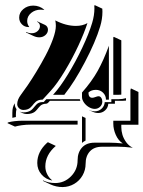

<svg xmlns="http://www.w3.org/2000/svg" viewBox="-20 -572 573 767"><path d="M9.8 -80.1 11.7 -82.8Q35.6 -89.8 73.2 -89.8H290V-74.2H103.5Q84.7 -74.2 67.3 -71.8Q49.8 -69.3 39.8 -66.2ZM29.3 -101.3V-121.1Q29.3 -133.5 31.5 -142.2Q33.7 -150.9 39.1 -159.7Q39.1 -158 39.1 -156.2Q39.1 -145 45.9 -136.2Q43.5 -127.2 43.5 -114.5V-104.5Q35.9 -103.3 29.3 -101.3ZM48.8 -156.2Q48.8 -173.8 63.1 -192.9Q77.4 -211.9 89.8 -230.2Q107.2 -255.6 125.1 -285.2Q143.1 -314.7 161.5 -349.2Q179.9 -383.8 191.5 -415.9Q203.1 -448 203.1 -468.8Q203.1 -479.5 200.9 -490.5Q243.2 -468.5 283.4 -468.5Q309.6 -468.5 329.3 -479.7Q316.9 -441.2 293.2 -390Q269.5 -338.9 238.9 -288.1Q208.3 -237.3 181.9 -208.5L150.4 -174.1Q141.4 -174.1 134.5 -171.8Q127.7 -169.4 123.4 -165.9Q119.1 -162.4 115.5 -158Q111.8 -153.6 108.2 -149Q104.5 -144.5 100.2 -141Q95.9 -137.5 89.1 -135.1Q82.3 -132.8 73.2 -132.8Q63.2 -132.8 56 -139.8Q48.8 -146.7 48.8 -156.2ZM56.6 -502Q56.6 -521.7 73.1 -535.6Q89.6 -549.6 112.8 -549.6Q137.9 -549.6 157.2 -533L154.8 -532.5Q148.9 -533.4 142.8 -533.4Q120.4 -533.4 104.5 -520.3Q88.6 -507.1 88.6 -488.3Q88.6 -475.6 95.9 -465.8L96.9 -463.9H93.8Q78.4 -463.9 67.5 -474.9Q56.6 -485.8 56.6 -502ZM58.3 -126.2Q65.4 -123 73.2 -123Q83.3 -123 91.1 -125.4Q98.9 -127.7 103.6 -131.2Q108.4 -134.8 112.3 -139.3Q116.2 -143.8 119.8 -148.2Q123.3 -152.6 127.1 -156.1Q130.9 -159.7 136.7 -162Q142.6 -164.3 150.4 -164.3H154.5L165 -175.8H298.8Q299.6 -172.4 300.8 -169.2H179.2L171.6 -160.9Q170.4 -159.7 168.1 -158.7Q165.8 -157.7 164.6 -157.7Q157 -157.7 151 -155.4Q145 -153.1 141.2 -149.5Q137.5 -146 133.9 -141.6Q130.4 -137.2 126.5 -132.7Q122.6 -128.2 117.8 -124.6Q113 -121.1 105.2 -118.8Q97.4 -116.5 87.4 -116.5Q78.9 -116.5 70.8 -119.8Q62.7 -123 58.3 -126.2ZM83.7 -442.4 84.2 -444.3Q95 -439.2 106.7 -439.2Q120.4 -439.2 130 -447.6Q139.6 -456.1 139.6 -467.8Q139.6 -473.4 136.6 -478Q133.5 -482.7 128.4 -484.9L129.2 -486.6L159.4 -472.7Q165 -470.2 168.3 -465.1Q171.6 -460 171.6 -453.6Q171.6 -440.9 161.5 -431.9Q151.4 -422.9 136.7 -422.9Q125.5 -422.9 114 -428.2ZM128.9 79.1Q128.9 34.4 167.5 -1L171.4 -3.9L201.7 10.3L202.6 11.2Q161.1 46.9 161.1 92.8Q161.1 108.9 168 123Q174.8 137.2 186.8 147L188.7 149.2Q162.6 144.5 145.8 125Q128.9 105.5 128.9 79.1ZM151.4 150.6 151.9 148.7Q174.3 159.2 200.2 159.2Q237.3 159.2 263.7 132.4Q290 105.7 290 68.4Q290 36.9 307.6 17.5Q325.2 -2 357.4 -2H418.7Q440.9 -2 470.5 1Q452.6 -10.5 442.6 -33.1Q432.6 -55.7 432.6 -78.1V-89.8H501V-211.9L502.9 -218.8L533 -204.6V-73.7H464.6V-64Q464.6 -48.8 469.2 -33.3Q473.9 -17.8 484.6 -3.3Q495.4 11.2 510.5 18.1Q478.3 14.2 448.7 13.9L387.5 14.2Q356 14.2 339 32.8Q322 51.5 322 82.3Q322 107.2 309.8 128.7Q297.6 150.1 276.4 162.6Q255.1 175 230.2 175.3Q204.1 175.3 181.4 164.6ZM191.9 -193.4Q192.6 -194.3 194.8 -196.5Q220.5 -224.6 251.5 -275.3Q282.5 -325.9 308.8 -381.7Q335.2 -437.5 348.1 -480.5Q357.2 -510.7 357.2 -539.1L356.7 -549.3L358.6 -551.5L388.7 -537.4Q389.2 -531.2 389.2 -524.9Q389.2 -496.3 380.1 -466.1Q361.8 -405 319.3 -324.2Q276.9 -243.4 238.3 -195.3L237.3 -193.4ZM307.6 -1.2V-107.4L321.8 -100.8V-10.5Q314.2 -6.6 307.6 -1.2ZM307.6 -184.6V-202.4Q346.4 -246.1 370.4 -289.1Q394.3 -332 415 -389.2V-173.8H403.3Q403.3 -190.4 391.6 -201.8Q379.9 -213.1 363.3 -213.1Q344.5 -213.1 333.3 -202.4Q333.3 -181.6 348.4 -181.4Q353.5 -181.4 361.2 -184.4Q368.9 -187.5 374 -187.5Q380.1 -187.5 384.4 -181.3Q388.7 -175 388.7 -166.3Q388.7 -154.1 379.8 -145.5Q370.8 -137 358.4 -137Q347.2 -137 335.2 -144Q323.2 -151.1 315.4 -162.4Q307.6 -173.6 307.6 -184.6ZM336.2 -132.1V-132.6Q347.7 -127.2 358.4 -127.2Q374.3 -127.2 385.9 -137.8Q397.5 -148.4 398.4 -164.1H424.8V-175.8H454.1Q469.7 -175.8 483.4 -179.9V-170.2Q476.3 -169.2 468.3 -169.2H439V-157.5H412.6Q411.6 -141.8 400 -131.2Q388.4 -120.6 372.6 -120.6Q361.1 -120.6 350.3 -125.5ZM432.6 -193.4V-422.9L434.6 -424.8L464.6 -410.9V-196L464.4 -193.8Q459.5 -193.4 454.1 -193.4Z"/></svg>

Font: AgreloyS1
Style: Medium
Weight: 400
Designer: gluk
Foundry: gluk
Version: Version 0.27